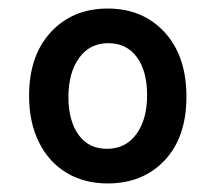

<svg xmlns="http://www.w3.org/2000/svg" viewBox="-20 -545 505 449"><path d="M232 -116Q177 -116 135.5 -141Q94 -166 71 -212.5Q48 -259 48 -321Q48 -415 99 -470Q150 -525 232 -525Q314 -525 365 -469.5Q416 -414 416 -319Q416 -224 365 -170Q314 -116 232 -116ZM230 -197Q274 -197 299 -231.5Q324 -266 324 -322Q324 -379 300 -411.5Q276 -444 233 -444Q190 -444 165 -409.5Q140 -375 140 -318Q140 -263 163.5 -230Q187 -197 230 -197Z"/></svg>

Font: Noto Sans Condensed Medium
Style: Italic
Weight: 500
Width: 3
Italic angle: -12°
Designer: Monotype Design Team
Foundry: Monotype Imaging Inc.
Version: Version 2.013; ttfautohint (v1.8.4.7-5d5b)